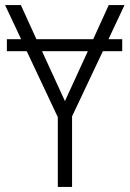

<svg xmlns="http://www.w3.org/2000/svg" viewBox="-20 -734 509 754"><path d="M460 -580H406L469 -714H407L346 -580H123L62 -714H0L63 -580H7V-533H85L207 -274V0H263V-277L384 -533H460ZM235 -337 145 -533H325Z"/></svg>

Font: Noto Sans SemiCondensed Light
Style: Regular
Weight: 300
Width: 4
Designer: Monotype Design Team
Foundry: Monotype Imaging Inc.
Version: Version 2.013